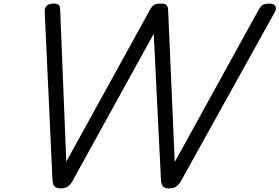

<svg xmlns="http://www.w3.org/2000/svg" viewBox="-20 -1035 1556 1069"><path d="M316 14Q297 14 285 4Q273 -6 272 -37L229 -970Q228 -990 239.5 -1002Q251 -1014 276 -1015Q299 -1015 306.5 -1008Q314 -1001 315 -981L349 -135L812 -975Q826 -1002 838.5 -1008.5Q851 -1015 876 -1015Q899 -1015 907 -1007Q915 -999 916 -979L953 -133L1418 -977Q1432 -1002 1444.5 -1008.5Q1457 -1015 1481 -1015Q1507 -1014 1514 -999Q1521 -984 1508 -964L987 -26Q974 -4 959 5Q944 14 919 14Q900 14 888.5 4Q877 -6 876 -37L836 -847L383 -26Q371 -4 355.5 5Q340 14 316 14Z"/></svg>

Font: Playwrite AU QLD
Style: Regular
Weight: 400
Designer: Veronika Burian, José Scaglione
Foundry: TypeTogether
Version: Version 1.002